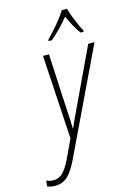

<svg xmlns="http://www.w3.org/2000/svg" viewBox="-256 -837 792 1152"><g transform="rotate(-15 139.5 -261.0)"><path d="M-62 243Q-78 243 -90.5 240Q-103 237 -110 233L-106 198Q-97 203 -86 205.5Q-75 208 -61 208Q-28 208 -4 184Q20 160 46 107L100 -9L69 -529H106L124 -170Q126 -143 127.5 -114Q129 -85 129 -62H131Q141 -85 154 -114Q167 -143 179 -167L350 -529H389L80 118Q50 181 18.5 212Q-13 243 -62 243ZM125 -614Q144 -634 167.5 -660Q191 -686 212.5 -713.5Q234 -741 249 -765H281Q286 -745 297 -716Q308 -687 320.5 -659Q333 -631 343 -614L342 -606H323Q306 -629 288.5 -660Q271 -691 258 -722Q235 -693 205 -662.5Q175 -632 145 -606H124Z"/></g></svg>

Font: Noto Sans Condensed ExtraLight
Style: Italic
Weight: 200
Width: 3
Italic angle: -12°
Designer: Monotype Design Team
Foundry: Monotype Imaging Inc.
Version: Version 2.013; ttfautohint (v1.8.4.7-5d5b)